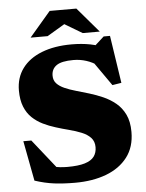

<svg xmlns="http://www.w3.org/2000/svg" viewBox="-59 -918 747 981"><g transform="rotate(-5 314.5 -428.0)"><path d="M515.5 -652 432.5 -659 496.5 -717H529L566 -473L519.5 -465.5L410 -622L455.5 -571.5Q429.5 -590 397.8 -600.2Q366 -610.5 331.5 -610.5Q270.5 -610.5 244.8 -592.2Q219 -574 219 -540Q219 -515.5 233.8 -499.8Q248.5 -484 274 -472.8Q299.5 -461.5 331.5 -452.5Q363.5 -443.5 398 -433Q433 -422.5 467.8 -407.2Q502.5 -392 531.5 -368.2Q560.5 -344.5 578 -308.2Q595.5 -272 595.5 -219Q595.5 -141.5 555.8 -89.5Q516 -37.5 446.5 -11.2Q377 15 286.5 15Q227 15 179.2 9Q131.5 3 80 -14L41 -219.5H82L244 -15.5L105.5 -106Q147 -85.5 180.8 -77.2Q214.5 -69 254 -69Q310.5 -69 343.8 -79.2Q377 -89.5 391.5 -109.2Q406 -129 406 -157.5Q406 -187 388.5 -205.8Q371 -224.5 342 -236.2Q313 -248 278.8 -256.8Q244.5 -265.5 211.5 -276Q178.5 -286 147.8 -301Q117 -316 93 -338.8Q69 -361.5 55 -396Q41 -430.5 41 -479.5Q41 -545 76 -592.5Q111 -640 176 -665.5Q241 -691 329 -691Q381 -691 424.8 -682.5Q468.5 -674 515.5 -652ZM285 -807H318L211.5 -743.5H124L233 -871H370L479 -743.5H391.5Z"/></g></svg>

Font: Newsreader 16pt 16pt ExtraBold
Style: Regular
Weight: 800
Version: Version 1.003